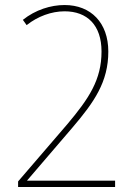

<svg xmlns="http://www.w3.org/2000/svg" viewBox="-20 -744 545 764"><path d="M438 0V-25H88V-26L268 -236C355 -338 411 -418 411 -539C411 -653 342 -724 237 -724C182 -724 121 -705 71 -665L86 -644C130 -679 185 -699 237 -699C327 -699 384 -644 384 -539C384 -427 334 -352 248 -250L52 -22V0Z"/></svg>

Font: Noto Sans Lao SemiCondensed Thin
Style: Regular
Weight: 100
Width: 4
Designer: Monotype Design Team
Foundry: Monotype Imaging Inc.
Version: Version 2.003